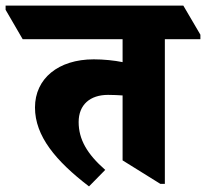

<svg xmlns="http://www.w3.org/2000/svg" viewBox="-92 -647 736 686"><path d="M226 19 284 -40C219 -97 189 -149 189 -211C189 -273 230 -308 294 -308C313 -308 330 -307 346 -306V-74L481 10H497V-507H624V-523L563 -627H-72V-612L-11 -507H346V-425C317 -431 278 -435 243 -435C116 -435 33 -366 33 -263C33 -161 107 -72 226 19Z"/></svg>

Font: Noto Serif Devanagari SemiCondensed Black
Style: Regular
Weight: 900
Width: 4
Designer: Universal Thirst, Indian Type Foundry and the Monotype Design Team
Foundry: Monotype Imaging Inc.
Version: Version 2.004